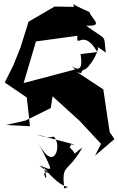

<svg xmlns="http://www.w3.org/2000/svg" viewBox="-20 -784 672 1089"><path d="M580 -486C566 -596 593 -547 468 -639C575 -632 499 -677 487 -716C344 -778 405 -771 398 -745L290 -747L142 -661L96 -514L55 -412L7 -316L132 -231L150 -68L13 -75L124 -100L268 -171L278 -238L431 -99L553 32L519 99L629 5L602 -35L566 -277L417 -375C454 -363 431 -372 453 -388C485 -387 560 -521 528 -522ZM437 -477C465 -312 344 -457 406 -390L114 -313L184 -549L419 -581C412 -502 452 -628 532 -489ZM256 199C194 165 273 298 227 164C351 321 401 259 344 285C330 139 356 209 447 54C367 103 446 100 343 27L336 102C441 -7 319 39 403 36L189 -21C262 9 294 -15 285 -9C334 36 288 202 200 30C288 207 281 182 204 154Z"/></svg>

Font: Asimov Silicon
Style: Regular
Weight: 400
Designer: Google
Version: Version 2.000980; 2014